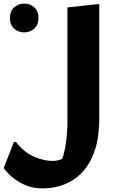

<svg xmlns="http://www.w3.org/2000/svg" viewBox="-59 -783 643 1062"><path d="M29 2Q74 60 129 83.5Q184 107 230 107Q248 107 260.5 104Q273 101 285 96Q299 58 306.5 1Q314 -56 314 -112V-742L480 -760H490V-128Q490 4 449 90Q408 176 337 217.5Q266 259 175 259Q128 259 91.5 245Q55 231 28 211.5Q1 192 -15.5 174Q-32 156 -39 147L18 2ZM75 -604Q42 -604 19 -625Q-4 -646 -4 -684Q-4 -721 19 -742Q42 -763 75 -763Q108 -763 131 -742Q154 -721 154 -684Q154 -646 131 -625Q108 -604 75 -604Z"/></svg>

Font: Kufam
Style: Bold
Weight: 700
Designer: Wael Morcos, Artur Schmal
Foundry: Original Type
Version: Version 1.300; ttfautohint (v1.8.3)